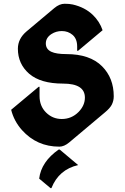

<svg xmlns="http://www.w3.org/2000/svg" viewBox="-20 -767 662 1017"><path d="M291 24.9Q291 24.9 295.9 24.9L394 107.4Q291.5 130.9 252.4 229.5H247.6L187.5 179.2Q198.2 89.8 291 24.9ZM294.4 9.8Q175.3 9.8 96.7 -77.6Q54.2 -125 39.1 -185.5L184.6 -307.1H189.5V-258.3Q189.5 -205.1 224.1 -170.9Q258.8 -136.7 307.1 -136.7Q359.4 -136.7 396.5 -174.3Q429.7 -208.5 429.7 -250Q429.7 -324.2 314 -324.2Q194.8 -324.2 134.3 -376.5Q74.7 -428.7 74.7 -508.8Q74.7 -562 121.1 -601.1L267.6 -724.1Q294.9 -747.1 322.3 -747.1Q347.7 -747.1 365.2 -743.2Q429.2 -728.5 471.2 -688.5Q507.8 -653.3 523.4 -606.9L393.6 -498H388.7V-521Q388.7 -561 364.7 -582Q340.8 -602.5 307.6 -602.5Q277.3 -602.5 252.9 -586.9Q222.7 -567.4 222.7 -536.9Q222.7 -506.3 252 -492.7Q278.3 -480.5 331.1 -480.5Q456.1 -480.5 520.5 -416Q582.5 -354 582.5 -256.8Q582.5 -232.9 571.8 -211.9Q562 -193.4 536.1 -171.9L346.7 -12.7Q319.8 9.8 294.4 9.8Z"/></svg>

Font: Gothica
Style: Bold
Weight: 700
Designer: Wojciech Kalinowski "wmk69" (wmk69@o2.pl)
Foundry: Wojciech Kalinowski "wmk69" (wmk69@o2.pl)
Version: Version 2.1.0; 2021-05-14